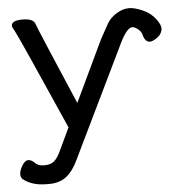

<svg xmlns="http://www.w3.org/2000/svg" viewBox="-49 -541 710 758"><g transform="rotate(-5 305.5 -162.0)"><path d="M116 170H106Q47 170 12 141Q5 134 5 121Q5 108 16.5 88.5Q28 69 41 69Q54 69 66.5 82Q79 95 103 95Q127 95 141 84Q155 73 169 43L211 -46Q48 -416 34 -441Q23 -460 23 -464Q23 -486 67 -486Q108 -486 116 -466Q127 -435 254 -139L369 -381L401 -439Q421 -474 464 -490Q476 -494 490 -494Q511 -494 543.5 -480Q576 -466 596 -438Q611 -417 611 -402Q611 -396 606 -385.5Q601 -375 586 -365Q571 -355 561 -355Q543 -355 535 -381Q531 -404 503 -417L496 -418Q476 -418 449 -365L231 85Q211 128 184 149Q157 170 116 170Z"/></g></svg>

Font: LXGW WenKai Medium
Style: Regular
Weight: 500
Designer: LXGW / Fontworks Inc.
Foundry: LXGW / Fontworks Inc.
Version: Version 1.501; October 10, 2024